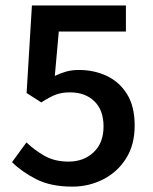

<svg xmlns="http://www.w3.org/2000/svg" viewBox="-20 -676 566 708"><path d="M247.1 12.2Q167.5 12.2 113.8 -15.1Q60.1 -42.5 24.4 -78.1L77.6 -150.9Q106.9 -122.6 144.3 -101.3Q181.6 -80.1 232.9 -80.1Q288.6 -80.1 325.2 -114.5Q361.8 -148.9 361.8 -209.5Q361.8 -270 327.9 -302.7Q293.9 -335.4 238.3 -335.4Q206.5 -335.4 184.1 -326.4Q161.6 -317.4 132.3 -298.3L78.1 -333L97.7 -655.8H444.3V-559.6H196.8L182.1 -396Q203.1 -406.2 224.1 -412.1Q245.1 -418 271 -418Q327.1 -418 373.8 -396Q420.4 -374 448.5 -328.9Q476.6 -283.7 476.6 -213.4Q476.6 -141.1 444.3 -90.8Q412.1 -40.5 359.6 -14.2Q307.1 12.2 247.1 12.2Z"/></svg>

Font: Akatab
Style: Bold
Weight: 700
Designer: SIL Global
Foundry: SIL Global
Version: Version 4.100